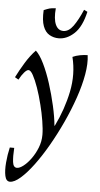

<svg xmlns="http://www.w3.org/2000/svg" viewBox="-61 -725 517 997"><g transform="rotate(5 197.5 -226.5)"><path d="M30 235Q10 235 4 207Q-2 179 1.5 137.5Q5 96 14 58H37Q34 103 37.5 131.5Q41 160 60 160Q74 160 93.5 145Q113 130 132 104Q151 78 164 45.5Q177 13 177 -22Q177 -51 170 -94Q163 -137 153 -176Q141 -225 127 -264.5Q113 -304 100 -327.5Q87 -351 76 -351Q67 -351 53.5 -335.5Q40 -320 28 -297L9 -308Q28 -346 52.5 -386Q77 -426 105 -455Q126 -436 147.5 -392Q169 -348 187 -291.5Q205 -235 218 -177.5Q231 -120 235 -75H237Q281 -165 300 -258Q319 -351 297 -439Q314 -447 335.5 -451Q357 -455 375 -455Q381 -412 371 -354.5Q361 -297 338.5 -231.5Q316 -166 285.5 -100Q255 -34 220.5 26Q186 86 151 133Q116 180 84.5 207.5Q53 235 30 235ZM336 -688 354 -679Q336 -600 298 -564.5Q260 -529 217 -529Q191 -529 169 -541.5Q147 -554 135.5 -584.5Q124 -615 127 -668Q146 -676 156.5 -679Q167 -682 189 -683Q184 -628 197 -598.5Q210 -569 238 -569Q266 -569 289.5 -601.5Q313 -634 336 -688Z"/></g></svg>

Font: Bona Nova
Style: Italic
Weight: 400
Italic angle: -4°
Designer: Mateusz Machalski
Foundry: Capitalics
Version: Version 4.001; ttfautohint (v1.8.3)